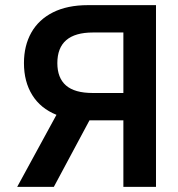

<svg xmlns="http://www.w3.org/2000/svg" viewBox="-20 -727 692 747"><path d="M460 0V-258.8H328.1L189.5 0H46.9L199.7 -280.3Q137.7 -305.2 105.5 -357.2Q73.2 -409.2 73.2 -481.4Q73.2 -549.3 101.8 -600.1Q130.4 -650.9 186.3 -679Q242.2 -707 322.3 -707H586.9V0ZM340.8 -365.2H460V-600.6H341.8Q203.1 -600.6 203.1 -481.4Q203.1 -423.8 236.8 -394.5Q270.5 -365.2 340.8 -365.2Z"/></svg>

Font: Pretendard SemiBold
Style: Regular
Weight: 600
Designer: Base glyphs from Inter by Rasmus Andersson; Hangeul glyphs from Noto Sans CJK(Source Han Sans) by Jang Soo-young and Kan
Foundry: Kil Hyung-jin
Version: Version 1.309